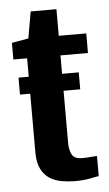

<svg xmlns="http://www.w3.org/2000/svg" viewBox="-47 -619 371 654"><g transform="rotate(-5 138.5 -291.5)"><path d="M184 3Q161 3 138 -1Q115 -5 97 -16.5Q79 -28 68 -49.5Q57 -71 57 -107V-428H10V-485L67 -495L83 -586H171V-495H265V-428H171V-127Q171 -106 179 -89.5Q187 -73 215 -73Q228 -73 245 -74.5Q262 -76 265 -76V-7Q262 -7 237.5 -2Q213 3 184 3ZM22 -307V-365H228V-307Z"/></g></svg>

Font: Alumni Sans
Style: Bold
Weight: 700
Designer: Robert E. Leuschke
Foundry: Robert E. Leuschke
Version: Version 1.018